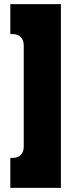

<svg xmlns="http://www.w3.org/2000/svg" viewBox="-20 -770 365 930"><path d="M275 140H30V-5H40Q66 -5 80.5 -19.5Q95 -34 95 -60V-550Q95 -576 80.5 -590.5Q66 -605 40 -605H30V-750H275Z"/></svg>

Font: FFF_AZADLIQ Black
Style: Regular
Weight: 900
Designer: bBox Type GmbH
Foundry: bBox Type GmbH
Version: Version 1.001